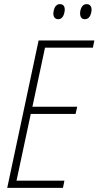

<svg xmlns="http://www.w3.org/2000/svg" viewBox="-20 -910 477 930"><path d="M15 0 167 -714H437L430 -679H198L137 -393H354L346 -358H129L60 -35H292L285 0ZM369 -857Q376 -890 400 -890Q414 -890 420 -879Q426 -868 422 -850Q415 -817 391 -817Q377 -817 371.5 -828Q366 -839 369 -857ZM240 -857Q247 -890 270 -890Q285 -890 290.5 -879Q296 -868 292 -850Q285 -817 262 -817Q248 -817 242 -828Q236 -839 240 -857Z"/></svg>

Font: Noto Sans Condensed ExtraLight
Style: Italic
Weight: 200
Width: 3
Italic angle: -12°
Designer: Monotype Design Team
Foundry: Monotype Imaging Inc.
Version: Version 2.013; ttfautohint (v1.8.4.7-5d5b)